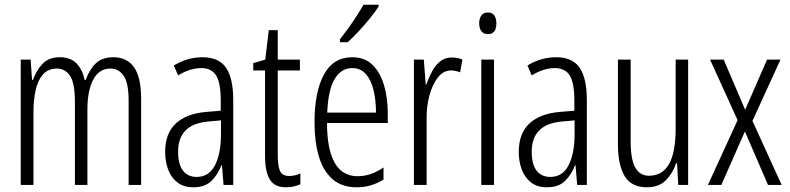

<svg xmlns="http://www.w3.org/2000/svg" viewBox="-20 -785 3353 815"><path d="M461 -542Q519 -542 549 -499.5Q579 -457 579 -367V0H526V-359Q526 -432 505 -463Q484 -494 449 -494Q401 -494 376 -447.5Q351 -401 351 -319V0H298V-352Q298 -433 277 -463.5Q256 -494 222 -494Q184 -494 162 -468.5Q140 -443 131 -401Q122 -359 122 -309V0H68V-532H110L116 -446H120Q133 -484 159.5 -513Q186 -542 234 -542Q282 -542 307 -513.5Q332 -485 339 -446H344Q360 -491 387 -516.5Q414 -542 461 -542Z M840 -542Q909 -542 939.5 -497.5Q970 -453 970 -360V0H929L922 -84H920Q905 -44 877.5 -17Q850 10 801 10Q759 10 732.5 -11Q706 -32 693.5 -66Q681 -100 681 -140Q681 -219 726.5 -261Q772 -303 856 -310L917 -315V-358Q917 -433 897.5 -464.5Q878 -496 834 -496Q813 -496 788.5 -489Q764 -482 736 -465L718 -507Q775 -542 840 -542ZM862 -269Q736 -257 736 -141Q736 -88 756.5 -61Q777 -34 815 -34Q867 -34 892.5 -83.5Q918 -133 918 -216V-274Z M1208 -38Q1220 -38 1232.5 -41Q1245 -44 1255 -49V-3Q1242 3 1227 6.5Q1212 10 1194 10Q1145 10 1125 -23.5Q1105 -57 1105 -123V-486H1055V-517L1106 -532L1121 -657H1159V-532H1253V-486H1159V-126Q1159 -81 1168.5 -59.5Q1178 -38 1208 -38Z M1475 -542Q1529 -542 1562 -509Q1595 -476 1610.5 -422Q1626 -368 1626 -305V-263H1368Q1369 -37 1498 -37Q1554 -37 1608 -74V-23Q1583 -7 1554.5 1.5Q1526 10 1494 10Q1431 10 1391.5 -24.5Q1352 -59 1333.5 -121Q1315 -183 1315 -265Q1315 -395 1355 -468.5Q1395 -542 1475 -542ZM1475 -496Q1428 -496 1400.5 -449.5Q1373 -403 1369 -307H1576Q1576 -358 1566 -401Q1556 -444 1533.5 -470Q1511 -496 1475 -496ZM1587 -757Q1572 -734 1549 -705.5Q1526 -677 1501 -650.5Q1476 -624 1456 -606H1423V-618Q1454 -658 1478 -693Q1502 -728 1523 -765H1587Z M1898 -541Q1908 -541 1920 -539Q1932 -537 1943 -532L1933 -478Q1926 -481 1915.5 -483.5Q1905 -486 1895 -486Q1862 -486 1838.5 -456Q1815 -426 1802.5 -378.5Q1790 -331 1791 -279V0H1737V-532H1779L1787 -427H1790Q1800 -456 1814 -482Q1828 -508 1848.5 -524.5Q1869 -541 1898 -541Z M2051 -732Q2070 -732 2078.5 -719Q2087 -706 2087 -686Q2087 -640 2051 -640Q2033 -640 2023.5 -652.5Q2014 -665 2014 -686Q2014 -706 2023 -719Q2032 -732 2051 -732ZM2077 -532V0H2023V-532Z M2341 -542Q2410 -542 2440.5 -497.5Q2471 -453 2471 -360V0H2430L2423 -84H2421Q2406 -44 2378.5 -17Q2351 10 2302 10Q2260 10 2233.5 -11Q2207 -32 2194.5 -66Q2182 -100 2182 -140Q2182 -219 2227.5 -261Q2273 -303 2357 -310L2418 -315V-358Q2418 -433 2398.5 -464.5Q2379 -496 2335 -496Q2314 -496 2289.5 -489Q2265 -482 2237 -465L2219 -507Q2276 -542 2341 -542ZM2363 -269Q2237 -257 2237 -141Q2237 -88 2257.5 -61Q2278 -34 2316 -34Q2368 -34 2393.5 -83.5Q2419 -133 2419 -216V-274Z M2901 -532V0H2859L2854 -92H2850Q2836 -50 2806.5 -20Q2777 10 2726 10Q2660 10 2631.5 -37.5Q2603 -85 2603 -173V-532H2657V-185Q2657 -109 2676.5 -74Q2696 -39 2735 -39Q2791 -39 2819.5 -88Q2848 -137 2848 -240V-532Z M3111 -275 2994 -532H3052L3143 -319L3236 -532H3293L3174 -272L3298 0H3240L3142 -227L3042 0H2985Z"/></svg>

Font: Noto Sans Malayalam ExtraCondensed Light
Style: Regular
Weight: 300
Width: 2
Designer: Jelle Bosma - Monotype Design Team
Foundry: Monotype Imaging Inc.
Version: Version 2.104; ttfautohint (v1.8.4.7-5d5b)